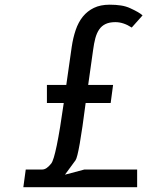

<svg xmlns="http://www.w3.org/2000/svg" viewBox="-20 -778 690 798"><path d="M175 -425H255.5L278 -582.5Q283.5 -620.5 294.5 -653Q305.5 -685.5 324.2 -708.8Q343 -732 370.2 -745.2Q397.5 -758.5 436 -758.5Q461.5 -758.5 482.8 -755.2Q504 -752 522 -743.5Q540.5 -735 553 -727.8Q565.5 -720.5 572.5 -714L527.5 -663.5Q493 -686 459.5 -686Q435 -686 418.8 -678.2Q402.5 -670.5 392.2 -655.5Q382 -640.5 376.2 -619Q370.5 -597.5 367 -570.5L346.5 -425H450L440 -350H336Q308 -131.5 294 -112L250 -52L331 -73.5H550V0H77L87 -73.5H156Q173.5 -73.5 193 -98.5Q213 -123.5 245 -350H175Z"/></svg>

Font: B612 Mono
Style: Regular
Weight: 400
Version: Version 1.005